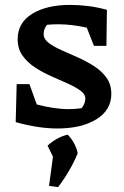

<svg xmlns="http://www.w3.org/2000/svg" viewBox="-20 -517 507 783"><path d="M44 -19 48 -174H100L130 -91Q164 -82 197 -77Q230 -72 262 -72Q287 -72 313 -76Q328 -95 328 -115Q328 -133 308 -147.5Q288 -162 257 -176Q226 -190 190.5 -205.5Q155 -221 123.5 -241.5Q92 -262 72 -290Q52 -318 52 -357Q52 -424 111 -460.5Q170 -497 266 -497Q300 -497 338 -492.5Q376 -488 416 -477L414 -330H363L334 -404Q274 -418 217 -418Q194 -418 172 -416Q158 -399 158 -378Q158 -358 178 -342.5Q198 -327 229.5 -313Q261 -299 296 -283.5Q331 -268 362.5 -248Q394 -228 414 -200.5Q434 -173 434 -134Q434 -68 373 -30.5Q312 7 214 7Q176 7 133 0.5Q90 -6 44 -19ZM180 241 196 122 174 77Q211 43 256 32Q288 65 297 108Q267 180 217 246Z"/></svg>

Font: Piazzolla SemiBold
Style: Regular
Weight: 600
Designer: Juan Pablo del Peral
Foundry: Huerta Tipografica
Version: Version 1.330